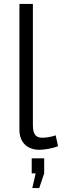

<svg xmlns="http://www.w3.org/2000/svg" viewBox="-20 -750 313 969"><path d="M78 -730V-95C78 -32 117 6 179 6C206 6 248 -2 273 -12L261 -67C244 -61 219 -55 194 -55C166 -55 146 -66 146 -118V-730ZM143 199H178L203 125V49H140V125H160Z"/></svg>

Font: FIGSv2-sans-serif
Style: Regular
Weight: 400
Designer: Matt McInerney, Pablo Impallari, Rodrigo Fuenzalida,Mirko Velimirovic
Foundry: Matt McInerney, Pablo Impallari, Rodrigo Fuenzalida
Version: Version 4.021;hotconv 1.0.109;makeotfexe 2.5.65596